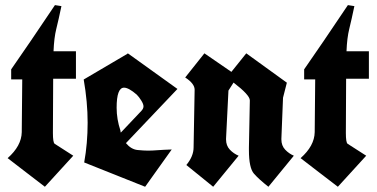

<svg xmlns="http://www.w3.org/2000/svg" viewBox="-20 -732 1448 737"><path d="M261.2 -134.3 152.3 -15.1Q116.7 -42.5 80.6 -70.1Q44.4 -97.7 9.3 -125Q62.5 -171.9 63.5 -224.6L65.4 -427.2H22.9V-465.8Q89.4 -561 190.9 -712.4L215.8 -708.5Q204.6 -655.3 196 -620.8Q187.5 -586.4 185.5 -535.2H271.5V-429.7H184.1L183.1 -221.7Q183.1 -185.1 189.7 -180.2Q196.3 -175.3 261.2 -134.3Z M537.1 -15.1 303.2 -108.4Q316.4 -181.6 316.4 -261Q316.4 -340.3 301.3 -426.8L469.7 -525.9V-527.3L470.7 -526.9H471.2L661.1 -390.6L463.4 -182.6Q483.4 -158.7 507.8 -156.2Q532.2 -153.8 548.1 -153.8Q564 -153.8 585.7 -155.5Q607.4 -157.2 639.2 -158.2Q613.3 -122.1 587.9 -86.4Q562.5 -50.8 537.1 -15.1ZM456.1 -395.5Q427.7 -395.5 427.7 -318.4Q427.7 -274.4 442.4 -230.5Q442.4 -226.1 443.8 -223.1L522.5 -306.2Q530.8 -314.9 530.8 -323.7Q530.8 -332.5 522.2 -346.2Q513.7 -359.9 504.9 -368.7Q474.1 -395.5 456.1 -395.5Z M868.2 -456.1 925.3 -527.3 1081.1 -414.6 1066.4 -356.9 1060.1 -199.7Q1060.1 -198.2 1060.1 -196.8Q1060.1 -172.9 1074.7 -157.5Q1089.4 -142.1 1107.9 -134.3L1010.3 -15.1Q974.1 -43.5 954.8 -65.4Q935.5 -87.4 935.5 -155.8Q935.5 -160.6 935.5 -166L939 -346.7Q939 -367.2 876.5 -415L856.9 -384.3L847.7 -199.7Q847.7 -198.2 847.7 -196.8Q847.7 -172.9 862.3 -157.5Q877 -142.1 896 -134.3L798.3 -15.1L695.3 -98.6Q723.1 -132.3 723.1 -166L727.1 -387.7Q727.1 -411.1 690.9 -434.6L764.6 -527.3Z M1385.7 -134.3 1276.9 -15.1Q1241.2 -42.5 1205.1 -70.1Q1168.9 -97.7 1133.8 -125Q1187 -171.9 1188 -224.6L1189.9 -427.2H1147.5V-465.8Q1213.9 -561 1315.4 -712.4L1340.3 -708.5Q1329.1 -655.3 1320.6 -620.8Q1312 -586.4 1310.1 -535.2H1396V-429.7H1308.6L1307.6 -221.7Q1307.6 -185.1 1314.2 -180.2Q1320.8 -175.3 1385.7 -134.3Z"/></svg>

Font: UnifrakturCook
Style: Bold
Weight: 700
Designer: j. 'mach' wust
Version: Version 2011-09-01